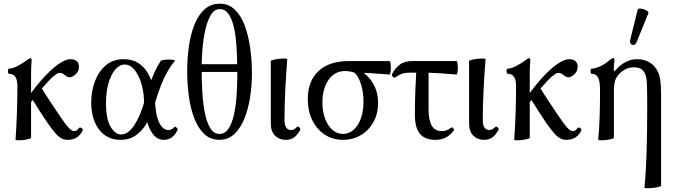

<svg xmlns="http://www.w3.org/2000/svg" viewBox="-20 -745 3638 1038"><path d="M64 10Q69 -60 71.5 -134.5Q74 -209 74 -279Q74 -313 63 -329.5Q52 -346 29 -346Q25 -346 23.5 -353Q22 -360 23.5 -367Q25 -374 29 -374Q46 -374 71.5 -386.5Q97 -399 124 -419Q132 -425 137.5 -428Q143 -431 145 -431Q151 -431 151 -417Q149 -399 148.5 -380Q148 -361 148 -342V0Q148 3 135 6.5Q122 10 105.5 12Q89 14 76.5 13.5Q64 13 64 10ZM115 -149 96 -167Q153 -254 203.5 -311.5Q254 -369 294 -397Q334 -425 360 -425Q407 -425 407 -383Q407 -360 389 -343.5Q371 -327 357 -327Q347 -327 339 -333Q331 -339 322.5 -345Q314 -351 299 -351Q292 -351 270.5 -333.5Q249 -316 211 -272Q173 -228 115 -149ZM345 11Q327 11 311.5 2.5Q296 -6 279.5 -25Q263 -44 240 -76Q216 -111 192.5 -148Q169 -185 148 -219L198 -280Q224 -237 252 -195Q280 -153 305 -116Q334 -73 351 -54.5Q368 -36 381 -36Q388 -36 394.5 -40.5Q401 -45 408 -54Q411 -57 416.5 -55Q422 -53 425.5 -48Q429 -43 426 -37Q412 -12 392.5 -0.5Q373 11 345 11Z M631 11Q582 11 546.5 -14.5Q511 -40 492 -86Q473 -132 473 -191Q473 -250 492.5 -303.5Q512 -357 551 -391Q590 -425 649 -425Q696 -425 728 -404Q760 -383 779 -350Q798 -317 807 -280Q816 -243 817 -212Q821 -120 841 -81Q861 -42 891 -42Q909 -42 922 -58Q925 -61 929.5 -58.5Q934 -56 938 -51.5Q942 -47 940 -43Q928 -16 909 -2.5Q890 11 864 11Q818 11 790 -48Q762 -107 758 -210Q756 -256 742.5 -298.5Q729 -341 706.5 -368.5Q684 -396 654 -396Q626 -396 603 -369Q580 -342 566.5 -294.5Q553 -247 553 -186Q553 -102 578 -60Q603 -18 635 -18Q673 -18 705.5 -67.5Q738 -117 760 -193Q776 -245 788 -283Q800 -321 814.5 -352.5Q829 -384 849 -416Q851 -419 863.5 -421Q876 -423 891.5 -423Q907 -423 917.5 -421Q928 -419 925 -416Q905 -391 887.5 -361.5Q870 -332 853 -290.5Q836 -249 817 -186Q807 -153 792.5 -118Q778 -83 756.5 -54Q735 -25 704.5 -7Q674 11 631 11Z M1166 11Q1118 11 1084.5 -20.5Q1051 -52 1030.5 -105Q1010 -158 1001 -224.5Q992 -291 992 -361Q992 -431 1001.5 -496.5Q1011 -562 1032 -613.5Q1053 -665 1086.5 -695Q1120 -725 1168 -725Q1216 -725 1249.5 -693Q1283 -661 1303 -607Q1323 -553 1332.5 -486Q1342 -419 1342 -349Q1342 -283 1332 -219Q1322 -155 1301 -103Q1280 -51 1246.5 -20Q1213 11 1166 11ZM1044 -356V-398H1289V-356ZM1166 -21Q1196 -21 1215 -49Q1234 -77 1244.5 -123.5Q1255 -170 1259 -227Q1263 -284 1263 -343Q1263 -386 1261.5 -434.5Q1260 -483 1255.5 -529Q1251 -575 1240.5 -613Q1230 -651 1212.5 -673.5Q1195 -696 1168 -696Q1139 -696 1120 -664.5Q1101 -633 1090 -583.5Q1079 -534 1074.5 -478.5Q1070 -423 1070 -375Q1070 -308 1074 -244.5Q1078 -181 1088.5 -130.5Q1099 -80 1118 -50.5Q1137 -21 1166 -21Z M1525 11Q1490 11 1467 -11.5Q1444 -34 1444 -78V-415Q1444 -418 1457.5 -421.5Q1471 -425 1489 -427Q1507 -429 1520 -428.5Q1533 -428 1533 -425Q1526 -338 1522 -253.5Q1518 -169 1518 -97Q1518 -42 1554 -42Q1570 -42 1586 -59Q1591 -64 1598.5 -56Q1606 -48 1603 -43Q1586 -13 1568.5 -1Q1551 11 1525 11Z M1834 11Q1779 11 1736 -17Q1693 -45 1668.5 -94.5Q1644 -144 1644 -209Q1644 -307 1702 -361Q1760 -415 1868 -415H2085Q2089 -415 2091 -404Q2093 -393 2093 -378.5Q2093 -364 2091 -353Q2089 -342 2085 -342Q2045 -345 2004.5 -348Q1964 -351 1923 -352L1927 -364Q1973 -336 1998.5 -291Q2024 -246 2024 -188Q2024 -131 1999.5 -86Q1975 -41 1932 -15Q1889 11 1834 11ZM1834 -21Q1882 -21 1913.5 -69Q1945 -117 1945 -196Q1945 -246 1932 -288.5Q1919 -331 1897 -352Q1869 -361 1846 -361Q1789 -361 1756 -313Q1723 -265 1723 -191Q1723 -142 1737.5 -103.5Q1752 -65 1777 -43Q1802 -21 1834 -21Z M2333 11Q2277 11 2250 -22Q2223 -55 2223 -124Q2223 -190 2225.5 -257Q2228 -324 2232 -391H2297V-155Q2297 -94 2314.5 -65Q2332 -36 2369 -36Q2395 -36 2419 -55Q2423 -58 2427 -54.5Q2431 -51 2433.5 -46.5Q2436 -42 2434 -40Q2412 -12 2388.5 -0.5Q2365 11 2333 11ZM2118 -327Q2115 -324 2109.5 -326Q2104 -328 2101 -333.5Q2098 -339 2099 -343Q2115 -375 2140.5 -395Q2166 -415 2211 -415H2448Q2451 -415 2453 -404Q2455 -393 2455 -378.5Q2455 -364 2453 -353Q2451 -342 2448 -342Q2402 -346 2356.5 -349Q2311 -352 2265 -352H2191Q2166 -352 2147.5 -344Q2129 -336 2118 -327Z M2597 11Q2562 11 2539 -11.5Q2516 -34 2516 -78V-415Q2516 -418 2529.5 -421.5Q2543 -425 2561 -427Q2579 -429 2592 -428.5Q2605 -428 2605 -425Q2598 -338 2594 -253.5Q2590 -169 2590 -97Q2590 -42 2626 -42Q2642 -42 2658 -59Q2663 -64 2670.5 -56Q2678 -48 2675 -43Q2658 -13 2640.5 -1Q2623 11 2597 11Z M2760 10Q2765 -60 2767.5 -134.5Q2770 -209 2770 -279Q2770 -313 2759 -329.5Q2748 -346 2725 -346Q2721 -346 2719.5 -353Q2718 -360 2719.5 -367Q2721 -374 2725 -374Q2742 -374 2767.5 -386.5Q2793 -399 2820 -419Q2828 -425 2833.5 -428Q2839 -431 2841 -431Q2847 -431 2847 -417Q2845 -399 2844.5 -380Q2844 -361 2844 -342V0Q2844 3 2831 6.5Q2818 10 2801.5 12Q2785 14 2772.5 13.5Q2760 13 2760 10ZM2811 -149 2792 -167Q2849 -254 2899.5 -311.5Q2950 -369 2990 -397Q3030 -425 3056 -425Q3103 -425 3103 -383Q3103 -360 3085 -343.5Q3067 -327 3053 -327Q3043 -327 3035 -333Q3027 -339 3018.5 -345Q3010 -351 2995 -351Q2988 -351 2966.5 -333.5Q2945 -316 2907 -272Q2869 -228 2811 -149ZM3041 11Q3023 11 3007.5 2.5Q2992 -6 2975.5 -25Q2959 -44 2936 -76Q2912 -111 2888.5 -148Q2865 -185 2844 -219L2894 -280Q2920 -237 2948 -195Q2976 -153 3001 -116Q3030 -73 3047 -54.5Q3064 -36 3077 -36Q3084 -36 3090.5 -40.5Q3097 -45 3104 -54Q3107 -57 3112.5 -55Q3118 -53 3121.5 -48Q3125 -43 3122 -37Q3108 -12 3088.5 -0.5Q3069 11 3041 11Z M3464 269Q3472 195 3475.5 84.5Q3479 -26 3479 -173Q3479 -247 3477.5 -287.5Q3476 -328 3467 -347Q3457 -367 3442.5 -374Q3428 -381 3407 -381Q3384 -381 3368 -373.5Q3352 -366 3340 -357Q3321 -342 3310 -320.5Q3299 -299 3299 -254V0Q3299 3 3286 6.5Q3273 10 3256 12Q3239 14 3226.5 13.5Q3214 13 3214 10Q3219 -36 3221.5 -104Q3224 -172 3224 -254Q3224 -307 3213 -326.5Q3202 -346 3179 -346Q3175 -346 3173.5 -353Q3172 -360 3173.5 -367Q3175 -374 3179 -374Q3194 -374 3212 -381Q3230 -388 3247 -398.5Q3264 -409 3275 -419Q3283 -426 3288 -428.5Q3293 -431 3296 -431Q3302 -431 3302 -417Q3301 -406 3299.5 -395Q3298 -384 3298 -364L3305 -362Q3358 -425 3424 -425Q3462 -425 3491 -408Q3520 -391 3535 -360Q3546 -340 3550 -309.5Q3554 -279 3554 -232V259Q3554 262 3540.5 265.5Q3527 269 3509 271Q3491 273 3477.5 272.5Q3464 272 3464 269ZM3422 -518Q3416 -504 3406.5 -502Q3397 -500 3390.5 -508Q3384 -516 3387 -529L3427 -691Q3429 -698 3438.5 -698.5Q3448 -699 3460 -695Q3472 -691 3480 -685Q3488 -679 3485 -673Z"/></svg>

Font: Junicode VF
Style: Regular
Weight: 400
Designer: Peter S. Baker
Version: Version 2.213